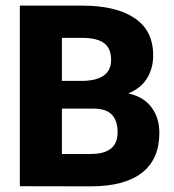

<svg xmlns="http://www.w3.org/2000/svg" viewBox="-20 -660 618 680"><path d="M310.1 -275.4H199.2V-114.7H301.3Q396.5 -114.7 396.5 -190.9Q396.5 -233.4 375.7 -254.4Q355 -275.4 310.1 -275.4ZM199.2 -525.9V-373.5H272.9Q373.5 -375.5 373.5 -447.8Q373.5 -488.8 348.6 -507.3Q323.7 -525.9 270 -525.9ZM50.3 -640.1H270Q391.6 -640.1 457 -595.7Q522.5 -551.3 522.5 -464.4Q522.5 -417.5 500.5 -382.3Q478.5 -347.2 434.6 -329.1Q489.3 -316.9 516.8 -279.5Q544.4 -242.2 544.4 -189.5Q544.4 -95.7 482.4 -47.9Q420.4 0 301.3 0L50.3 -0.5Z"/></svg>

Font: Yantramanav Black
Style: Regular
Weight: 900
Version: Version 1.001;PS 1.0;hotconv 1.0.72;makeotf.lib2.5.5900; ttf